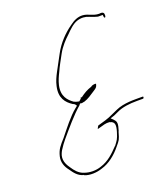

<svg xmlns="http://www.w3.org/2000/svg" viewBox="-134 -797 796 913"><g transform="rotate(-20 264.5 -340.5)"><path d="M59 -110C52 -81 63 -56 78 -37C93 -15 108 5 134 12H137V14C162 25 199 23 227 13C266 2 302 -27 329 -61C349 -85 351 -85 362 -125V-126H363C375 -163 372 -172 362 -183L348 -197L369 -204C376 -207 383 -210 391 -214C420 -228 457 -232 494 -232H523C527 -232 528 -233 529 -237C530 -241 529 -242 525 -242H496C468 -242 448 -241 423 -236C401 -232 381 -221 360 -212C334 -199 308 -193 281 -185C278 -180 276 -177 273 -170C275 -171 283 -172 288 -174C302 -178 319 -184 337 -182H338V-181C362 -176 364 -159 354 -126C344 -92 338 -86 325 -69V-68L322 -66C294 -37 267 -10 226 3C198 13 166 12 141 3C115 -5 99 -26 88 -43C78 -57 62 -81 69 -110C72 -121 78 -133 84 -141C90 -151 99 -163 112 -179C148 -221 189 -271 231 -307L232 -310H234L235 -313H237C243 -311 249 -312 255 -314H257C278 -320 297 -334 317 -347C328 -354 333 -358 336 -365C341 -378 339 -375 337 -376C333 -377 323 -376 315 -372V-371L313 -370C289 -362 275 -354 252 -337V-339H248L247 -334L236 -324H234C227 -326 221 -326 212 -331H211C185 -349 159 -376 171 -429C176 -451 185 -470 194 -488C206 -516 221 -540 235 -567C251 -596 275 -622 296 -641C313 -658 334 -680 358 -688C380 -695 400 -693 416 -686C429 -682 453 -670 465 -672H481V-671C482 -666 482 -659 483 -658C490 -654 491 -662 491 -669H490L491 -671C491 -679 485 -686 468 -683H467C437 -683 418 -701 391 -703C366 -705 344 -694 323 -678C286 -652 250 -615 226 -570C218 -555 211 -542 205 -531L184 -492C173 -471 164 -452 159 -429C146 -373 170 -343 203 -322C210 -321 216 -313 218 -308L208 -300C172 -271 136 -223 106 -186C80 -157 67 -143 59 -110ZM252 -336H251ZM337 -376H336ZM337 -182V-181ZM363 -125H362ZM391 -214Z"/></g></svg>

Font: Stray Cat
Style: HlCnObl
Weight: 100
Version: Version 1.0